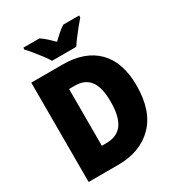

<svg xmlns="http://www.w3.org/2000/svg" viewBox="-214 -1061 1103 1195"><g transform="rotate(-30 337.5 -463.5)"><path d="M629 -372Q629 -189 535.5 -94.5Q442 0 282 0H70V-714H296Q456 -714 542.5 -626Q629 -538 629 -372ZM439 -365Q439 -467 403.5 -514.5Q368 -562 296 -562H254V-154H285Q364 -154 401.5 -205.5Q439 -257 439 -365ZM250 -767Q238 -788 217 -815.5Q196 -843 174.5 -869.5Q153 -896 136 -913V-927H252Q274 -912 293.5 -894.5Q313 -877 336 -854Q360 -877 380.5 -895Q401 -913 423 -927H537V-913Q521 -895 500 -869Q479 -843 458.5 -816Q438 -789 424 -767Z"/></g></svg>

Font: Noto Sans Hebrew SemiCondensed Black
Style: Regular
Weight: 900
Width: 4
Designer: Ben Nathan
Foundry: Google LLC
Version: Version 3.001; ttfautohint (v1.8.4.7-5d5b)